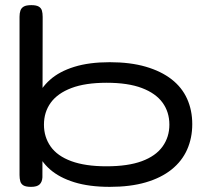

<svg xmlns="http://www.w3.org/2000/svg" viewBox="-20 -717 812 747"><path d="M407 10Q327 10 269 -8Q211 -26 174.5 -58Q138 -90 120.5 -135Q103 -180 103 -234Q103 -286 120.5 -330Q138 -374 174.5 -406.5Q211 -439 269 -457Q327 -475 407 -475Q487 -475 547 -457.5Q607 -440 647.5 -408.5Q688 -377 708 -332.5Q728 -288 728 -234Q728 -180 708 -135Q688 -90 647.5 -57.5Q607 -25 547 -7.5Q487 10 407 10ZM394 -70Q478 -70 532 -90Q586 -110 612.5 -147Q639 -184 639 -232Q639 -281 612.5 -317.5Q586 -354 532 -374.5Q478 -395 395 -395Q312 -395 258 -374.5Q204 -354 177.5 -317.5Q151 -281 151 -232Q151 -184 177 -147Q203 -110 257.5 -90Q312 -70 394 -70ZM101 10Q81 10 71.5 4.5Q62 -1 59 -11.5Q56 -22 56 -36V-652Q56 -666 59.5 -676Q63 -686 72.5 -691.5Q82 -697 102 -697Q121 -697 130.5 -691.5Q140 -686 143 -676Q146 -666 146 -651L145 -27Q144 -9 134 0.5Q124 10 101 10Z"/></svg>

Font: Fredoka Expanded
Style: Regular
Weight: 400
Width: 7
Designer: Ben Nathan
Foundry: Milena B. Brandão, Ben Nathan
Version: Version 2.001